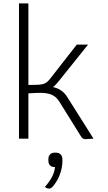

<svg xmlns="http://www.w3.org/2000/svg" viewBox="-20 -811 631 1123"><path d="M527 0Q517 0 502.5 1.5Q488 3 480 3Q464 3 455 -11L328 -215Q309 -246 281 -257.5Q253 -269 205 -268L146 -265V0H91V-791H146V-314L198 -315Q227 -316 243 -323.5Q259 -331 276 -354L429 -550H495L321 -333Q314 -325 306 -316Q298 -307 289 -302Q345 -290 373 -244ZM345 122V131Q345 162 335 195Q325 228 308 254Q294 276 285 284Q276 292 266 292Q253 292 243 282Q269 252 283.5 225Q298 198 302 166H298Q282 166 272.5 156Q263 146 263 129V119Q263 103 272.5 92.5Q282 82 298 82H308Q325 82 335 92.5Q345 103 345 122Z"/></svg>

Font: Krub Light
Style: Regular
Weight: 300
Designer: Ekaluck Peanpanawate
Foundry: Cadson Demak Co.,Ltd.
Version: Version 1.000; ttfautohint (v1.6)